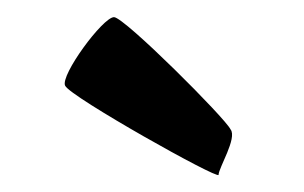

<svg xmlns="http://www.w3.org/2000/svg" viewBox="-20 -790 355 224"><path d="M56 -690C62 -677 235 -580 235 -586C235 -594 257 -629 249 -639C243 -652 125 -770 113 -770C100 -770 50 -702 56 -690Z"/></svg>

Font: Ampere
Style: SCSuExt
Weight: 400
Version: Version 1